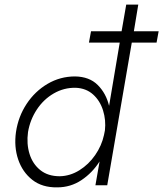

<svg xmlns="http://www.w3.org/2000/svg" viewBox="-20 -800 705 829"><path d="M49 -230Q59 -297 95 -351.5Q131 -406 185.5 -438Q240 -470 304 -470Q366 -469 402 -433Q438 -397 451 -343L497 -616H364L373 -665H505L525 -780H577L558 -665H665L656 -616H549L443 0H392L410 -103Q379 -54 332 -22.5Q285 9 227 9Q162 10 119.5 -23.5Q77 -57 58.5 -111.5Q40 -166 49 -230ZM101 -230Q94 -179 107.5 -135.5Q121 -92 154 -65.5Q187 -39 238 -39Q283 -40 323 -65Q363 -90 391 -130.5Q419 -171 429 -217L433 -237Q438 -281 425 -323Q412 -365 382 -392Q352 -419 307 -421Q256 -422 212 -396.5Q168 -371 139 -327Q110 -283 101 -230Z"/></svg>

Font: Jost* Light
Style: Italic
Weight: 300
Italic angle: -10°
Version: Version 3.7